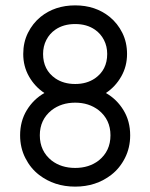

<svg xmlns="http://www.w3.org/2000/svg" viewBox="-20 -692 562 718"><path d="M261.2 -602.1Q217.3 -602.1 187 -581.1Q165.5 -566.4 153.3 -542.7Q141.1 -519 141.1 -490.2Q141.1 -430.7 187 -398.9Q217.8 -377.9 261.2 -377.9Q304.2 -377.9 335 -398.9Q380.9 -430.7 380.9 -490.2Q380.9 -519 368.7 -542.7Q356.4 -566.4 335 -581.1Q304.7 -602.1 261.2 -602.1ZM261.2 -671.9Q336.9 -671.9 390.1 -628.9Q419.9 -604.5 437.5 -569.1Q455.1 -533.7 455.1 -490.2Q455.1 -443.8 433.3 -405.8Q411.6 -367.7 376 -344.2Q417 -320.8 441.9 -279.8Q466.8 -238.8 466.8 -186Q466.8 -139.6 447.3 -101.1Q427.7 -62.5 396 -38.1Q338.9 5.9 261.2 5.9Q183.1 5.9 126 -38.1Q94.2 -62.5 74.7 -101.1Q55.2 -139.6 55.2 -186Q55.2 -238.8 80.1 -279.8Q105 -320.8 146 -344.2Q110.4 -367.7 88.6 -405.8Q66.9 -443.8 66.9 -490.2Q66.9 -533.7 84.5 -569.1Q102.1 -604.5 131.8 -628.9Q185.1 -671.9 261.2 -671.9ZM261.2 -308.1Q209.5 -308.1 172.9 -279.8Q128.9 -244.6 128.9 -186Q128.9 -127 172.9 -91.8Q209 -64 261.2 -64Q313 -64 349.1 -91.8Q393.1 -127 393.1 -186Q393.1 -244.6 349.1 -279.8Q312.5 -308.1 261.2 -308.1Z"/></svg>

Font: Gidolinya
Style: Regular
Weight: 400
Version: Version 1.0.3